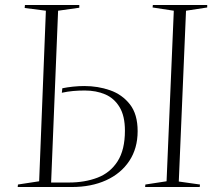

<svg xmlns="http://www.w3.org/2000/svg" viewBox="-20 -750 869 770"><path d="M164 -707 79 -718 80 -730H298V-719L213 -707L185 -18H256Q320 -18 371 -37.5Q422 -57 451.5 -103Q481 -149 481 -226Q481 -285 459.5 -320.5Q438 -356 402 -371.5Q366 -387 320 -387Q295 -387 273 -385Q251 -383 228 -378L230 -396Q249 -400 272.5 -402.5Q296 -405 318 -405Q373 -405 421.5 -388Q470 -371 501 -331.5Q532 -292 532 -224Q532 -155 498.5 -104.5Q465 -54 405.5 -27Q346 0 268 0H51L52 -10L137 -23ZM677 -707 592 -720 593 -730H811V-720L726 -707L697 -22L782 -10L781 0H562L563 -10L648 -23Z"/></svg>

Font: Literata 72pt ExtraLight
Style: Italic
Weight: 200
Italic angle: -2°
Designer: Latin by Veronika Burian and Jose Scaglione. Greek by Irene Vlachou. Cyrillic by Vera Evstafieva
Foundry: TypeTogether
Version: Version 3.002